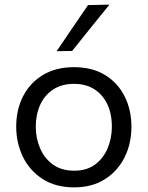

<svg xmlns="http://www.w3.org/2000/svg" viewBox="-20 -798 638 829"><path d="M300.5 11Q219 11 163 -25.8Q107 -62.5 78.5 -122Q50 -181.5 50 -251Q50 -325.5 80.2 -383.5Q110.5 -441.5 166.2 -474.8Q222 -508 299 -508Q378.5 -508 433.8 -474Q489 -440 518.2 -381.8Q547.5 -323.5 547.5 -251Q547.5 -177.5 517.5 -118Q487.5 -58.5 432.2 -23.8Q377 11 300.5 11ZM300.5 -61Q355 -61 391 -88Q427 -115 445 -158.5Q463 -202 463 -251Q463 -335 419 -385.5Q375 -436 300 -436Q246 -436 209 -411.2Q172 -386.5 153.2 -344.8Q134.5 -303 134.5 -251Q134.5 -202 152.8 -158.5Q171 -115 208 -88Q245 -61 300.5 -61ZM224.5 -577Q258.5 -627 292.5 -677Q326.5 -727 360 -776L452.5 -778Q411 -727 371 -677.2Q331 -627.5 291.5 -578Z"/></svg>

Font: Commissioner
Style: Regular
Weight: 400
Designer: Kostas Bartsokas
Foundry: Kostas Bartsokas
Version: Version 1.000; ttfautohint (v1.8.3)